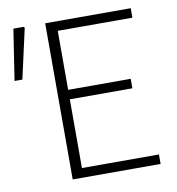

<svg xmlns="http://www.w3.org/2000/svg" viewBox="-94 -729 737 798"><g transform="rotate(-10 274.5 -330.0)"><path d="M149 0V-659H510V-619H195V-370H459V-330H195V-40H520V0ZM-18 -445 15 -660H59L62 -655L15 -445Z"/></g></svg>

Font: Source Sans 3 Light
Style: Regular
Weight: 300
Designer: Paul D. Hunt
Foundry: Adobe
Version: Version 3.052;hotconv 1.1.0;makeotfexe 2.6.0